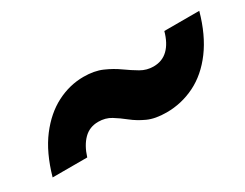

<svg xmlns="http://www.w3.org/2000/svg" viewBox="-37 -575 657 514"><g transform="rotate(-30 291.5 -318.0)"><path d="M372 -221Q337 -221 314 -231.5Q291 -242 273.5 -256Q256 -270 239 -280.5Q222 -291 200 -291Q173 -291 155 -273Q137 -255 127 -223H20Q39 -290 71 -332Q103 -374 143 -394.5Q183 -415 226 -415Q259 -415 283 -404.5Q307 -394 326.5 -380Q346 -366 364 -355.5Q382 -345 403 -345Q430 -345 448 -362.5Q466 -380 475 -413H583Q565 -348 533 -305Q501 -262 459.5 -241.5Q418 -221 372 -221Z"/></g></svg>

Font: DM Sans 11pt ExtraBold
Style: Italic
Weight: 800
Italic angle: -10°
Version: Version 4.004;gftools[0.9.30]